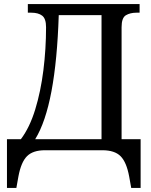

<svg xmlns="http://www.w3.org/2000/svg" viewBox="-20 -734 737 938"><path d="M14 184V-54H82Q125 -111 152 -199Q179 -287 192 -391Q205 -495 205 -601Q205 -643 186 -657.5Q167 -672 133 -672H116V-714H662V-672H647Q616 -672 595 -659.5Q574 -647 574 -601V-54H667V184H621L611 128Q598 58 569 29Q540 0 480 0H200Q141 0 112 29Q83 58 70 128L60 184ZM152 -54H476V-660H267Q260 -440 231.5 -288.5Q203 -137 152 -54Z"/></svg>

Font: Noto Serif SemiCondensed
Style: Regular
Weight: 400
Width: 4
Designer: Monotype Design Team
Foundry: Monotype Imaging Inc.
Version: Version 2.013